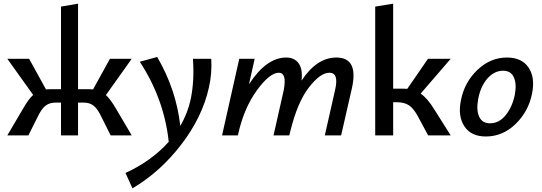

<svg xmlns="http://www.w3.org/2000/svg" viewBox="-20 -739 2960 1048"><path d="M558 -220Q583 -198 616 -141L699 0H584L533 -102Q512 -146 490.5 -162.5Q469 -179 437 -179H406V0H313V-179H283Q251 -179 229 -162.5Q207 -146 186 -102L135 0H20L103 -141Q135 -198 161 -221L20 -418H139L231 -251Q237 -252 250 -252H313V-703L406 -719V-252H469Q482 -252 488 -251L580 -418H699Z M1133 -418Q1138 -338 1120 -260Q1084 -99 969 50.5Q854 200 703 289L665 205Q807 140 901 35Q876 -199 743 -402L838 -428Q942 -250 964 -52Q1004 -119 1021 -198Q1042 -300 1033 -418Z M1816 -425Q1938 -425 1901 -258L1842 0H1753L1809 -248Q1831 -342 1778 -342Q1728 -342 1665.5 -261Q1603 -180 1564 -20L1559 0H1473L1529 -248Q1538 -299 1530.5 -320.5Q1523 -342 1502 -342Q1452 -342 1381.5 -245Q1311 -148 1279 -3L1278 0H1192L1286 -418H1370L1339 -279Q1434 -425 1542 -425Q1587 -425 1610 -393.5Q1633 -362 1626 -299Q1709 -425 1816 -425Z M2276 -228Q2313 -203 2351 -141L2440 0H2317L2262 -102Q2238 -147 2212.5 -164Q2187 -181 2147 -181H2126V0H2028V-703L2126 -719V-255H2180Q2196 -255 2203 -254L2316 -418H2440Z M2632 6Q2551 6 2514.5 -50Q2478 -106 2496 -192Q2515 -290 2586 -357.5Q2657 -425 2747 -425Q2828 -425 2865 -370.5Q2902 -316 2884 -228Q2865 -131 2794.5 -62.5Q2724 6 2632 6ZM2655 -66Q2705 -66 2741 -111.5Q2777 -157 2790 -222Q2801 -280 2785 -316.5Q2769 -353 2726 -353Q2678 -353 2640.5 -310.5Q2603 -268 2590 -198Q2579 -138 2595.5 -102Q2612 -66 2655 -66Z"/></svg>

Font: EauTestInfant Semibold
Style: Italic
Weight: 600
Italic angle: -12°
Designer: Christian Thalmann (Catharsis Fonts)
Version: Version 0.001;PS 000.001;hotconv 1.0.88;makeotf.lib2.5.64775